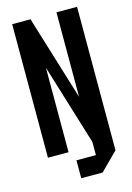

<svg xmlns="http://www.w3.org/2000/svg" viewBox="-127 -764 669 972"><g transform="rotate(-15 208.0 -278.0)"><path d="M38 0V-700H134L270 -257V-700H378V52L286 144H174V50H276V-19L146 -443V0Z"/></g></svg>

Font: Tektur Condensed Medium
Style: Regular
Weight: 500
Width: 3
Designer: Adam Jagosz
Foundry: Adam Jagosz
Version: Version 1.005;gftools[0.9.30]